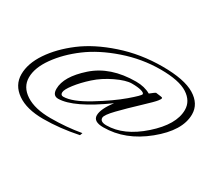

<svg xmlns="http://www.w3.org/2000/svg" viewBox="-125 -438 799 709"><g transform="rotate(30 275.0 -84.0)"><path d="M132 2Q170 2 235.5 -38Q301 -78 341.5 -112.5Q382 -147 382 -153Q382 -159 367.5 -163Q353 -167 328 -167Q303 -167 262 -147.5Q221 -128 191 -101Q161 -74 141 -48Q121 -22 121 -10Q121 2 132 2ZM400 -166Q420 -182 422 -182Q449 -179 450 -177.5Q451 -176 451 -174Q451 -172 443.5 -162Q436 -152 396.5 -115Q357 -78 326.5 -46.5Q296 -15 296 -3Q296 14 323 14Q397 14 471.5 -52Q546 -118 546 -180Q546 -218 509.5 -241.5Q473 -265 394 -265Q315 -265 238 -238.5Q161 -212 107.5 -172Q54 -132 20.5 -85Q-13 -38 -13 3Q-13 44 25.5 69Q64 94 131 94Q198 94 261 83L257 94Q180 110 109 110Q38 110 -2.5 81.5Q-43 53 -43 7Q-43 -39 -10 -88Q23 -137 79 -179.5Q135 -222 218.5 -250Q302 -278 395 -278Q488 -278 532.5 -251Q577 -224 577 -179Q577 -110 493.5 -42Q410 26 317 26Q274 26 274 -1Q274 -28 307 -71Q185 17 120 18Q96 18 96 -11Q96 -63 162.5 -122Q229 -181 338 -181Q374 -181 400 -166Z"/></g></svg>

Font: Monsieur La Doulaise
Style: Regular
Weight: 400
Designer: Alejandro Paul
Foundry: Alejandro Paul
Version: Version 1.000